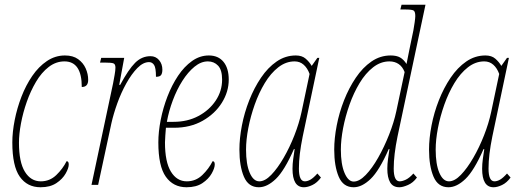

<svg xmlns="http://www.w3.org/2000/svg" viewBox="-20 -780 2204 810"><path d="M151 10Q95 10 63.5 -34.5Q32 -79 32 -179Q32 -223 42 -273.5Q52 -324 70.5 -372Q89 -420 116 -459.5Q143 -499 178 -522.5Q213 -546 254 -546Q288 -546 309.5 -530.5Q331 -515 341.5 -491.5Q352 -468 352 -443Q352 -413 325 -413Q325 -521 252 -521Q216 -521 185.5 -497.5Q155 -474 132 -435Q109 -396 93 -350.5Q77 -305 68.5 -259.5Q60 -214 60 -178Q60 -96 85 -55.5Q110 -15 152 -15Q190 -15 217.5 -41.5Q245 -68 261 -100Q270 -100 270 -86Q270 -71 257 -48Q244 -25 218 -7.5Q192 10 151 10Z M457 -428Q460 -444 463.5 -463.5Q467 -483 467 -495Q467 -509 459 -512.5Q451 -516 422 -516H402L407 -536H504L483 -422H487Q522 -487 550 -515Q578 -543 615 -543Q637 -543 651 -526.5Q665 -510 665 -486Q665 -472 660 -464Q655 -456 638 -456Q638 -494 630 -506Q622 -518 609 -518Q584 -518 559.5 -493Q535 -468 513 -428.5Q491 -389 475 -344.5Q459 -300 450 -260L394 0H366Z M767 10Q711 10 679.5 -34.5Q648 -79 648 -179Q648 -224 658 -274.5Q668 -325 686.5 -373Q705 -421 731 -460Q757 -499 790 -522.5Q823 -546 861 -546Q901 -546 923 -519Q945 -492 945 -444Q945 -393 916 -346.5Q887 -300 835 -270.5Q783 -241 714 -241H680Q679 -228 677.5 -209Q676 -190 676 -179Q676 -97 701 -56Q726 -15 768 -15Q806 -15 833.5 -41.5Q861 -68 877 -100Q886 -100 886 -86Q886 -71 873 -48Q860 -25 834 -7.5Q808 10 767 10ZM712 -266Q771 -266 817 -290.5Q863 -315 890 -355.5Q917 -396 917 -444Q917 -485 900 -503Q883 -521 857 -521Q828 -521 800.5 -498.5Q773 -476 749.5 -439Q726 -402 709 -356.5Q692 -311 684 -266Z M1072 10Q1028 10 1009 -34.5Q990 -79 990 -149Q990 -196 1000.5 -250.5Q1011 -305 1031.5 -357Q1052 -409 1081 -452Q1110 -495 1147 -520.5Q1184 -546 1228 -546Q1254 -546 1269.5 -532.5Q1285 -519 1295 -502L1319 -536H1327L1257 -204Q1249 -165 1245 -131.5Q1241 -98 1241 -69Q1241 -15 1266 -15Q1277 -15 1289.5 -22Q1302 -29 1319 -48L1334 -31Q1318 -9 1298 0.5Q1278 10 1262 10Q1214 10 1214 -68Q1214 -88 1217 -109.5Q1220 -131 1223 -151H1220Q1180 -60 1143.5 -25Q1107 10 1072 10ZM1074 -15Q1098 -15 1124.5 -42.5Q1151 -70 1176.5 -114Q1202 -158 1222 -209Q1242 -260 1252 -307L1286 -468Q1277 -493 1261 -507Q1245 -521 1223 -521Q1186 -521 1154 -496Q1122 -471 1097 -429.5Q1072 -388 1054.5 -338.5Q1037 -289 1027.5 -239.5Q1018 -190 1018 -149Q1018 -87 1033.5 -51Q1049 -15 1074 -15Z M1472 10Q1428 10 1409 -34.5Q1390 -79 1390 -149Q1390 -196 1400.5 -250.5Q1411 -305 1431.5 -357Q1452 -409 1481 -452Q1510 -495 1547 -520.5Q1584 -546 1628 -546Q1653 -546 1668 -537.5Q1683 -529 1695 -510Q1698 -526 1701.5 -542.5Q1705 -559 1708 -575L1724 -652Q1727 -668 1729.5 -686.5Q1732 -705 1732 -712Q1732 -731 1725 -735.5Q1718 -740 1689 -740H1669L1674 -760H1775L1657 -204Q1649 -165 1645 -131.5Q1641 -98 1641 -69Q1641 -15 1666 -15Q1677 -15 1692 -22Q1707 -29 1724 -48L1739 -31Q1723 -9 1701 0.5Q1679 10 1665 10Q1638 10 1626 -10.5Q1614 -31 1614 -68Q1614 -88 1617 -109.5Q1620 -131 1623 -151H1620Q1580 -60 1543.5 -25Q1507 10 1472 10ZM1472 -14Q1496 -14 1523 -42Q1550 -70 1575.5 -115Q1601 -160 1621.5 -212Q1642 -264 1652 -311L1687 -476Q1678 -499 1661.5 -510Q1645 -521 1623 -521Q1586 -521 1554 -496Q1522 -471 1497 -429.5Q1472 -388 1454.5 -338.5Q1437 -289 1427.5 -239.5Q1418 -190 1418 -149Q1418 -87 1433.5 -50.5Q1449 -14 1472 -14Z M1872 10Q1828 10 1809 -34.5Q1790 -79 1790 -149Q1790 -196 1800.5 -250.5Q1811 -305 1831.5 -357Q1852 -409 1881 -452Q1910 -495 1947 -520.5Q1984 -546 2028 -546Q2054 -546 2069.5 -532.5Q2085 -519 2095 -502L2119 -536H2127L2057 -204Q2049 -165 2045 -131.5Q2041 -98 2041 -69Q2041 -15 2066 -15Q2077 -15 2089.5 -22Q2102 -29 2119 -48L2134 -31Q2118 -9 2098 0.5Q2078 10 2062 10Q2014 10 2014 -68Q2014 -88 2017 -109.5Q2020 -131 2023 -151H2020Q1980 -60 1943.5 -25Q1907 10 1872 10ZM1874 -15Q1898 -15 1924.5 -42.5Q1951 -70 1976.5 -114Q2002 -158 2022 -209Q2042 -260 2052 -307L2086 -468Q2077 -493 2061 -507Q2045 -521 2023 -521Q1986 -521 1954 -496Q1922 -471 1897 -429.5Q1872 -388 1854.5 -338.5Q1837 -289 1827.5 -239.5Q1818 -190 1818 -149Q1818 -87 1833.5 -51Q1849 -15 1874 -15Z"/></svg>

Font: Noto Serif ExtraCondensed Thin
Style: Italic
Weight: 100
Width: 2
Italic angle: -12°
Designer: Monotype Design Team
Foundry: Monotype Imaging Inc.
Version: Version 2.013